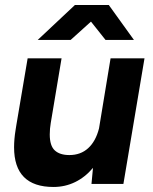

<svg xmlns="http://www.w3.org/2000/svg" viewBox="-20 -732 610 764"><path d="M350 -64Q319 -27 279 -7.5Q239 12 193 12Q36 12 36 -146Q36 -178 42 -215L45 -234L90 -500H225L182 -243Q178 -220 178 -197Q178 -152 198 -133.5Q218 -115 256 -115Q301 -115 331 -142.5Q361 -170 374 -221L420 -500H555L471 0H344ZM278 -712H413L513 -573H400L342 -646L261 -573H130Z"/></svg>

Font: Oak Sans
Style: Bold Italic
Weight: 700
Italic angle: -9.5°
Foundry: Erik Kennedy, Walven
Version: Version 1.000